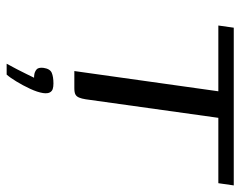

<svg xmlns="http://www.w3.org/2000/svg" viewBox="-90 -410 695 554"><g transform="rotate(90 257.0 -132.5)"><path d="M59.4 -460H514.5L508.1 -415.5H319.5L266 -32.9Q264.2 -21.2 261.1 -13.9Q258.1 -6.5 252.4 -3.3Q246.6 0 233.9 0H184.5L242.9 -415.5H53.1ZM163.4 195.3Q172.2 179.5 179.4 165.3Q186.6 151.2 192.9 138.5Q199.2 125.9 203.8 116.2Q202 116.2 199.9 116.1Q197.7 116 195.9 115.7Q187.8 114.9 180.7 109.7Q173.5 104.5 175.3 88.9Q178.1 70.1 189.6 65.2Q201.1 60.3 220.4 60.3Q230 60.3 236.4 62.4Q242.9 64.5 246.3 71Q249.8 77.5 248 90.4Q245.5 106.5 235.7 127.6Q225.9 148.7 214.5 167.3Q203.2 185.9 194.7 195.3Z"/></g></svg>

Font: Genos Thin
Style: Italic
Weight: 100
Italic angle: -8°
Designer: Robert E. Leuschke
Foundry: Robert E. Leuschke
Version: Version 1.010